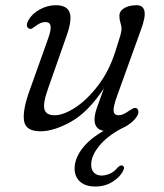

<svg xmlns="http://www.w3.org/2000/svg" viewBox="-20 -482 614 718"><path d="M491 -77Q497 -73.5 497.5 -64.8Q498 -56 491.5 -46Q482 -31.5 466.2 -19.8Q450.5 -8 432.5 -0.5Q379 28.5 350 64.8Q321 101 321 133.5Q321 154 332 164.2Q343 174.5 359 174.5Q374 174.5 390.2 167.8Q406.5 161 418.5 146Q428.5 135.5 436.5 136.5Q440.5 137.5 443 142.2Q445.5 147 440.5 156Q431 178 402.5 196.8Q374 215.5 336.5 215.5Q299.5 215.5 279.2 197.2Q259 179 259 148Q259 111.5 286.8 74.5Q314.5 37.5 367.5 7.5Q333.5 1 333.5 -35Q333.5 -52.5 342 -77.8Q350.5 -103 368.5 -151.5Q310 -63 245.8 -27Q181.5 9 131.5 9Q75.5 9 69.8 -30.8Q64 -70.5 91 -144.5L159 -335Q171.5 -369 169.2 -384.2Q167 -399.5 150 -399.5Q141.5 -399.5 132.8 -396.2Q124 -393 112.5 -384Q105 -378.5 99.2 -375.2Q93.5 -372 87 -376Q74.5 -384 86 -406Q99.5 -430.5 128.5 -446.5Q157.5 -462.5 188.5 -462.5Q230 -462.5 240.2 -435.8Q250.5 -409 229.5 -349.5L160 -151.5Q140 -95.5 146.2 -73.2Q152.5 -51 184 -51Q217.5 -51 261.5 -79.8Q305.5 -108.5 346.2 -161.5Q387 -214.5 410.5 -287Q425.5 -333 430 -349Q434.5 -365 434.5 -375Q434.5 -384 430.5 -396.2Q426.5 -408.5 426.5 -422.5Q426.5 -441 444.8 -451.8Q463 -462.5 491 -462.5Q515.5 -462.5 520.2 -440.2Q525 -418 506.5 -369L418.5 -125Q403 -82.5 404.8 -66.8Q406.5 -51 424.5 -51Q440 -51 463 -68Q471.5 -73.5 478 -76.8Q484.5 -80 491 -77Z"/></svg>

Font: Fraunces 9pt S100 Light
Style: Italic
Weight: 300
Italic angle: -16°
Version: Version 1.000; ttfautohint (v1.8.3)